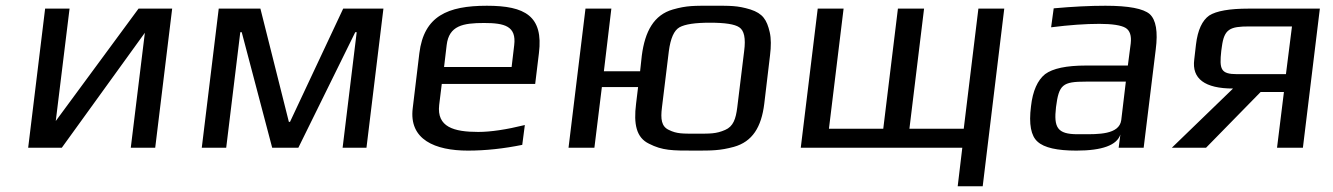

<svg xmlns="http://www.w3.org/2000/svg" viewBox="-20 -514 4637 668"><path d="M195 0 484 -400 435 0H520L579 -484H462L174 -93L222 -484H137L78 0Z M1255 0 1314 -484H1174L989 -90H985L886 -484H741L682 0H767L816 -402H821L927 0H1018L1216 -402H1221L1172 0Z M1674 -494C1537 -494 1455 -458 1439 -329L1416 -138C1402 -28 1494 10 1608 10C1670 10 1733 3 1797 -10L1806 -79C1741 -63 1687 -55 1644 -55C1559 -55 1499 -72 1508 -149L1517 -222H1842L1855 -329C1871 -458 1807 -494 1674 -494ZM1664 -434C1736 -434 1777 -423 1769 -357L1760 -281H1525L1534 -357C1542 -425 1591 -434 1664 -434Z M2048 0 2074 -211H2200L2193 -153C2184 -82 2194 -35 2238 -14C2285 10 2319 10 2396 10C2457 10 2485 10 2533 -3C2598 -21 2629 -72 2639 -153L2659 -321C2663 -353 2663 -380 2658 -402C2648 -445 2634 -467 2591 -481C2545 -495 2521 -494 2458 -494C2395 -494 2370 -495 2321 -481C2255 -462 2224 -405 2213 -321L2207 -266H2081L2107 -484H2017L1958 0ZM2545 -140C2540 -100 2531 -74 2503 -62C2471 -48 2450 -49 2403 -49C2356 -49 2335 -48 2307 -62C2281 -74 2278 -100 2283 -140L2307 -336C2313 -381 2325 -408 2344 -419C2364 -430 2399 -435 2450 -435C2502 -435 2536 -430 2552 -419C2569 -408 2575 -381 2569 -336Z M3328 0 3312 134H3399L3474 -484H3384L3333 -66H3144L3195 -484H3104L3053 -66H2864L2915 -484H2825L2766 0Z M3959 0 4001 -342C4009 -404 4002 -445 3980 -465C3958 -484 3907 -494 3826 -494C3772 -494 3712 -491 3646 -485L3637 -419C3700 -427 3756 -431 3805 -431C3850 -431 3881 -426 3896 -417C3911 -408 3917 -390 3914 -363L3904 -286H3759C3690 -286 3643 -276 3616 -256C3590 -235 3573 -198 3567 -144C3559 -82 3567 -41 3590 -21C3613 0 3658 10 3725 10C3815 10 3866 -9 3878 -46L3872 0ZM3654 -141C3664 -220 3677 -230 3758 -230H3897L3881 -96C3874 -45 3799 -47 3747 -47H3729C3658 -47 3646 -71 3654 -141Z M4176 0 4366 -194H4447L4423 0H4513L4572 -484H4324C4258 -484 4212 -476 4187 -460C4163 -443 4147 -410 4141 -359L4135 -307C4126 -240 4172 -206 4270 -206L4057 0ZM4326 -422H4475L4454 -256H4284C4227 -256 4222 -273 4229 -337L4231 -351C4239 -413 4259 -422 4326 -422Z"/></svg>

Font: Gamestation Text
Style: Italic
Weight: 400
Designer: Jonas Hecksher
Foundry: Jonas Hecksher, Playtypeª, e-types AS
Version: Version 1.003